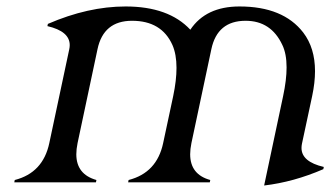

<svg xmlns="http://www.w3.org/2000/svg" viewBox="-20 -567 1027 597"><path d="M24.4 0 25.9 -7.3Q113.8 -29.8 133.3 -122.1L195.3 -413.6Q196.8 -420.4 196.8 -426.8Q196.8 -469.7 127.4 -485.8L128.9 -492.7Q253.9 -546.9 370.6 -546.9Q504.4 -546.9 571.8 -474.6Q620.1 -546.9 724.6 -546.9Q860.4 -546.9 922.9 -465.8Q959.5 -418 959.5 -345.7Q959.5 -310.1 950.7 -268.6L918.9 -120.1Q917.5 -113.3 917.5 -106.9Q917.5 -64 986.8 -47.9L985.4 -41Q893.1 -1 801.3 9.8L860.4 -268.6Q871.1 -318.8 871.1 -357.4Q871.1 -399.9 857.9 -427.2Q822.8 -502.4 743.7 -502.4Q655.8 -502.4 637.2 -414.1L575.2 -122.1Q571.3 -103 571.3 -87.4Q571.3 -24.4 633.8 -7.3L632.3 0H378.4L379.9 -7.3Q467.8 -29.8 487.3 -122.1L518.6 -268.6Q528.8 -317.4 528.8 -356Q528.8 -398.4 516.1 -427.2Q482.4 -502.4 390.6 -502.4Q301.8 -502.4 283.2 -414.1L221.2 -122.1Q217.3 -103 217.3 -87.4Q217.3 -24.9 279.8 -7.3L278.3 0Z"/></svg>

Font: Modern Antiqua
Style: Book Oblique
Weight: 400
Italic angle: -12°
Designer: Wojciech Kalinowski "wmk69" (wmk69@o2.pl)
Foundry: Wojciech Kalinowski "wmk69" (wmk69@o2.pl)
Version: Version 3.1.0; 2021-05-28